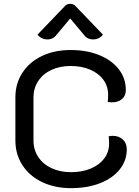

<svg xmlns="http://www.w3.org/2000/svg" viewBox="-20 -969 724 998"><path d="M60 -239V-463Q60 -535 96.5 -591Q133 -647 198 -678Q263 -709 347 -709Q431 -709 496 -682.5Q561 -656 597.5 -609Q634 -562 634 -501Q634 -471 614 -454Q594 -437 561 -437Q554 -437 540 -439Q542 -451 542 -477Q542 -520 517.5 -554Q493 -588 448.5 -607Q404 -626 347 -626Q291 -626 247 -605.5Q203 -585 178.5 -547.5Q154 -510 154 -463V-239Q154 -191 178.5 -153.5Q203 -116 247.5 -95Q292 -74 349 -74Q407 -74 452 -93Q497 -112 522 -145.5Q547 -179 547 -223Q547 -239 545 -261Q559 -263 565 -263Q598 -263 618.5 -244Q639 -225 639 -193Q639 -134 602 -88Q565 -42 499.5 -16.5Q434 9 349 9Q265 9 199 -22.5Q133 -54 96.5 -110.5Q60 -167 60 -239ZM227 -764Q211 -764 197.5 -770.5Q184 -777 175 -789L316 -936Q327 -949 345 -949Q363 -949 374 -936L515 -789Q506 -777 492.5 -770.5Q479 -764 463 -764Q451 -764 440 -768.5Q429 -773 422 -781L345 -873L268 -781Q261 -773 250 -768.5Q239 -764 227 -764Z"/></svg>

Font: K2D
Style: Regular
Weight: 400
Version: Version 1.000; ttfautohint (v1.6)